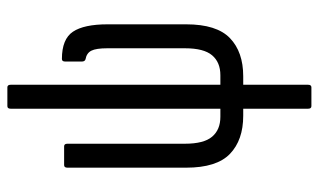

<svg xmlns="http://www.w3.org/2000/svg" viewBox="-192 -488 865 521"><g transform="rotate(-90 240.5 -227.5)"><path d="M213 185Q206 185 206 176V0H187Q121 0 83.5 -36Q46 -72 46 -155V-477Q46 -486 53 -486H104Q111 -486 111 -477V-158Q111 -107 130 -84.5Q149 -62 184 -62H206V-631Q206 -640 213 -640H264Q271 -640 271 -631V-62H297Q332 -62 351 -84.5Q370 -107 370 -158V-369Q370 -399 363.5 -412Q357 -425 340 -428Q334 -430 334 -438V-483Q334 -492 341 -492Q395 -492 415 -462Q435 -432 435 -368V-155Q435 -72 397.5 -36Q360 0 294 0H271V176Q271 185 264 185Z"/></g></svg>

Font: Sofia Sans Extra Condensed
Style: Regular
Weight: 400
Designer: Botio Nikoltchev, Ani Petrova
Foundry: lettersoup
Version: Version 4.101